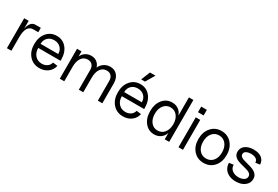

<svg xmlns="http://www.w3.org/2000/svg" viewBox="65 -1746 4026 2778"><g transform="rotate(30 2077.5 -357.0)"><path d="M75.2 0V-500H149.9V-368.2Q162.1 -431.6 190.7 -465.8Q219.2 -500 261.2 -500H353V-426.8H271Q149.9 -426.8 149.9 -228V0Z M623.5 16.1Q518.6 16.1 453.1 -57.9Q387.7 -131.8 387.7 -251Q387.7 -367.7 451.2 -441.9Q514.6 -516.1 614.7 -516.1Q715.3 -516.1 777.1 -442.1Q838.9 -368.2 838.9 -248V-230H465.8Q465.8 -152.8 509.3 -105Q552.7 -57.1 622.6 -57.1Q674.3 -57.1 710.7 -83.3Q747.1 -109.4 757.8 -153.8L835.9 -144Q820.8 -71.3 762.7 -27.6Q704.6 16.1 623.5 16.1ZM760.7 -297.9Q760.7 -362.3 719.5 -402.6Q678.2 -442.9 612.8 -442.9Q547.4 -442.9 506.6 -402.6Q465.8 -362.3 465.8 -297.9Z M1594.2 -329.1Q1594.2 -382.3 1566.9 -412.6Q1539.6 -442.9 1491.2 -442.9Q1425.8 -442.9 1388.4 -389.4Q1351.1 -335.9 1351.1 -243.2V0H1276.4V-329.1Q1276.4 -382.3 1249 -412.6Q1221.7 -442.9 1173.3 -442.9Q1107.9 -442.9 1070.6 -389.4Q1033.2 -335.9 1033.2 -243.2V0H958.5V-500H1033.2V-414.1Q1052.7 -460.4 1095 -488.3Q1137.2 -516.1 1190.4 -516.1Q1245.1 -516.1 1283.9 -487.1Q1322.8 -458 1339.4 -405.8Q1359.9 -455.1 1405.5 -485.6Q1451.2 -516.1 1508.3 -516.1Q1582 -516.1 1625.7 -465.3Q1669.4 -414.6 1669.4 -329.1V0H1594.2Z M2020 16.1Q1915 16.1 1849.6 -57.9Q1784.2 -131.8 1784.2 -251Q1784.2 -367.7 1847.7 -441.9Q1911.1 -516.1 2011.2 -516.1Q2111.8 -516.1 2173.6 -442.1Q2235.4 -368.2 2235.4 -248V-230H1862.3Q1862.3 -152.8 1905.8 -105Q1949.2 -57.1 2019 -57.1Q2070.8 -57.1 2107.2 -83.3Q2143.6 -109.4 2154.3 -153.8L2232.4 -144Q2217.3 -71.3 2159.2 -27.6Q2101.1 16.1 2020 16.1ZM2157.2 -297.9Q2157.2 -362.3 2116 -402.6Q2074.7 -442.9 2009.3 -442.9Q1943.8 -442.9 1903.1 -402.6Q1862.3 -362.3 1862.3 -297.9ZM1983.4 -580.1 2043.5 -730H2136.2L2046.4 -580.1Z M2541 16.1Q2445.8 16.1 2385.3 -58.1Q2324.7 -132.3 2324.7 -250Q2324.7 -367.2 2385.5 -441.7Q2446.3 -516.1 2542 -516.1Q2604.5 -516.1 2649.7 -483.4Q2694.8 -450.7 2711.9 -394V-700.2H2786.6V0H2711.9V-106.9Q2694.3 -50.3 2648.9 -17.1Q2603.5 16.1 2541 16.1ZM2445.3 -110.4Q2487.8 -57.1 2556.6 -57.1Q2625.5 -57.1 2668.2 -110.4Q2710.9 -163.6 2710.9 -250Q2710.9 -336.4 2668.2 -389.6Q2625.5 -442.9 2556.6 -442.9Q2487.8 -442.9 2445.3 -389.6Q2402.8 -336.4 2402.8 -250Q2402.8 -163.6 2445.3 -110.4Z M2941.9 0V-500H3016.6V0ZM2932.6 -580.1V-673.8H3026.9V-580.1Z M3367.2 16.1Q3262.2 16.1 3196.8 -57.4Q3131.3 -130.9 3131.3 -248Q3131.3 -366.2 3197.3 -441.2Q3263.2 -516.1 3367.2 -516.1Q3471.2 -516.1 3536.9 -441.4Q3602.5 -366.7 3602.5 -248Q3602.5 -130.4 3537.1 -57.1Q3471.7 16.1 3367.2 16.1ZM3525.4 -248Q3525.4 -335.9 3481.7 -389.4Q3438 -442.9 3367.2 -442.9Q3296.4 -442.9 3252.9 -389.4Q3209.5 -335.9 3209.5 -248Q3209.5 -161.6 3252.7 -109.4Q3295.9 -57.1 3367.2 -57.1Q3438.5 -57.1 3481.9 -109.4Q3525.4 -161.6 3525.4 -248Z M3904.8 16.1Q3843.3 16.1 3794.2 -5.4Q3745.1 -26.9 3716.1 -69.6Q3687 -112.3 3687 -169.9L3759.8 -180.2Q3759.8 -122.6 3802.5 -89.8Q3845.2 -57.1 3908.2 -57.1Q3959.5 -57.1 3995.6 -78.6Q4031.7 -100.1 4031.7 -139.2Q4031.7 -164.6 4014.2 -182.1Q3996.6 -199.7 3968.5 -209.2Q3940.4 -218.8 3906.5 -226.8Q3872.6 -234.9 3838.4 -244.9Q3804.2 -254.9 3776.1 -269.3Q3748 -283.7 3730.5 -310.1Q3712.9 -336.4 3712.9 -373Q3712.9 -402.3 3723.6 -426.3Q3734.4 -450.2 3752.9 -466.8Q3771.5 -483.4 3796.4 -494.6Q3821.3 -505.9 3848.6 -511Q3876 -516.1 3905.8 -516.1Q3957 -516.1 3997.6 -500.7Q4038.1 -485.4 4063.5 -452.1Q4088.9 -418.9 4088.9 -372.1L4016.1 -361.8Q4016.1 -402.8 3983.4 -422.9Q3950.7 -442.9 3900.9 -442.9Q3855 -442.9 3823 -426.5Q3791 -410.2 3791 -377Q3791 -354 3808.6 -338.1Q3826.2 -322.3 3854.2 -313Q3882.3 -303.7 3916.3 -295.4Q3950.2 -287.1 3984.4 -276.1Q4018.6 -265.1 4046.6 -249.8Q4074.7 -234.4 4092.3 -207Q4109.9 -179.7 4109.9 -142.1Q4109.9 -72.8 4052.5 -28.3Q3995.1 16.1 3904.8 16.1Z"/></g></svg>

Font: Uncut Sans
Style: Regular
Weight: 400
Designer: Kasper Nordkvist
Foundry: UNCUT.wtf
Version: Version 1.304;Glyphs 3.2 (3246)